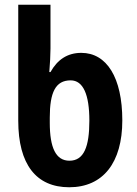

<svg xmlns="http://www.w3.org/2000/svg" viewBox="-20 -780 578 810"><path d="M272 10C415 10 496 -94 496 -272C496 -453 430 -557 323 -557C264 -557 222 -528 193 -476H188C191 -513 193 -549 193 -575V-760H57V-271C57 -86 133 10 272 10ZM273 -102C216 -102 190 -156 190 -262V-284C190 -390 214 -441 278 -441C331 -441 357 -381 357 -271C357 -161 334 -102 273 -102Z"/></svg>

Font: Noto Sans Georgian Condensed Bold
Style: Regular
Weight: 700
Width: 3
Designer: Monotype Design Team, Akaki Razmadze
Foundry: Google LLC
Version: Version 2.005